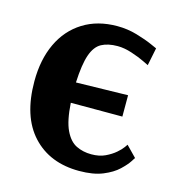

<svg xmlns="http://www.w3.org/2000/svg" viewBox="-84 -584 616 669"><g transform="rotate(15 223.5 -250.0)"><path d="M260 11Q154 11 91.5 -56.5Q29 -124 29 -251Q29 -329 56.5 -387.5Q84 -446 136 -478.5Q188 -511 259 -511Q296 -511 330 -501Q364 -491 386.5 -481Q409 -471 409 -471L396 -407Q396 -407 376.5 -416.5Q357 -426 329.5 -435Q302 -444 278 -444Q243 -444 220 -431.5Q197 -419 185 -384.5Q173 -350 170 -284L357 -288V-211H171Q175 -147 191 -113.5Q207 -80 231.5 -68Q256 -56 286 -56Q315 -56 336 -66Q357 -76 371.5 -88.5Q386 -101 393 -111Q400 -121 400 -121L437 -83Q437 -83 428 -69Q419 -55 399 -36Q379 -17 345 -3Q311 11 260 11Z"/></g></svg>

Font: Arsenal SC
Style: Bold
Weight: 700
Designer: Andrij Shevchenko
Foundry: Stairsfor
Version: Version 2.001; ttfautohint (v1.8.4.7-5d5b)